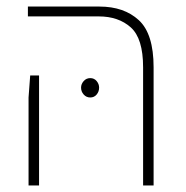

<svg xmlns="http://www.w3.org/2000/svg" viewBox="-20 -565 568 585"><path d="M416 0V-360Q416 -448 378.5 -481.5Q341 -515 281 -515H65V-545H283Q358 -545 403 -503.5Q448 -462 448 -360V0ZM67 0V-268L72 -335H99V0ZM255 -327Q267 -327 274.5 -318Q282 -309 282 -298Q282 -286 274.5 -277Q267 -268 255 -268Q243 -268 235 -277Q227 -286 227 -298Q227 -309 235 -318Q243 -327 255 -327Z"/></svg>

Font: Assistant ExtraLight
Style: Regular
Weight: 200
Designer: Hebrew By Ben Nathan, Latin by Paul Hunt
Version: Version 3.000